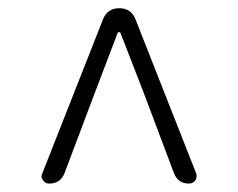

<svg xmlns="http://www.w3.org/2000/svg" viewBox="-20 -762 574 463"><path d="M98.6 -319.3Q88.9 -319.3 84 -327.1Q80.1 -332 80.1 -336.9Q80.1 -340.8 82 -343.8L228.5 -715.8Q239.3 -742.2 267.6 -742.2Q295.9 -742.2 306.6 -715.8L453.1 -343.8Q454.1 -340.8 454.1 -336.9Q454.1 -332 451.2 -327.1Q445.3 -319.3 435.5 -319.3Q409.2 -319.3 399.4 -344.7L326.2 -539.1L270.5 -682.6Q269.5 -684.6 267.1 -684.6Q264.6 -684.6 263.7 -682.6L209 -539.1L135.7 -344.7Q126 -319.3 98.6 -319.3Z"/></svg>

Font: Gen Jyuu Gothic P Light
Style: Regular
Weight: 200
Designer: [Source Han Sans]
Ryoko NISHIZUKA  (kana & ideographs); Paul D. Hunt (Latin, Greek & Cyrillic); Wenlong ZHANG  (bopomofo
Version: Version 1.002.20150607